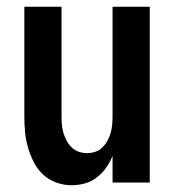

<svg xmlns="http://www.w3.org/2000/svg" viewBox="-20 -540 515 568"><path d="M192 8Q169 8 146.5 0Q124 -8 107 -24Q90 -40 79.5 -61Q69 -82 62.5 -104.5Q56 -127 54 -150.5Q52 -174 52 -197V-520H162V-197Q162 -185 163 -172.5Q164 -160 167.5 -147.5Q171 -135 177 -124Q183 -113 192 -104Q201 -95 213 -91Q225 -87 238 -87Q250 -87 262 -91Q274 -95 283 -104Q292 -113 298 -124Q304 -135 307.5 -147.5Q311 -160 312 -172.5Q313 -185 313 -197V-520H423V0H313V-79Q306 -61 294.5 -44.5Q283 -28 267 -15.5Q251 -3 231.5 2.5Q212 8 192 8Z"/></svg>

Font: Iosevka QP
Style: Bold
Weight: 700
Designer: Belleve Invis
Foundry: Belleve Invis
Version: Version 20.0.0; ttfautohint (v1.8.4)